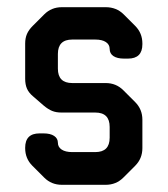

<svg xmlns="http://www.w3.org/2000/svg" viewBox="-20 -505 466 534"><path d="M285 -369Q285 -381 274.5 -388Q264 -395 245 -395H181Q141 -395 141 -355V-314Q141 -274 181 -274H274Q303 -274 323 -254L356 -221Q376 -201 376 -172V-93Q376 -64 356 -44L323 -11Q303 9 274 9H152Q123 9 103 -11L70 -44Q50 -64 50 -93V-94Q50 -134 90 -134H101Q120 -134 130.5 -127Q141 -120 141 -108Q141 -96 151.5 -89Q162 -82 181 -82H245Q285 -82 285 -122V-152Q285 -192 245 -192H151Q136 -192 125 -196.5Q114 -201 102 -211L72 -237Q60 -247 55 -258.5Q50 -270 50 -286V-384Q50 -399 55 -410.5Q60 -422 71 -433L103 -465Q123 -485 152 -485H274Q304 -485 324 -465L356 -433Q376 -413 376 -384V-382Q376 -342 336 -342H325Q306 -342 295.5 -349Q285 -356 285 -369Z"/></svg>

Font: ZCOOL QingKe HuangYou
Style: Regular
Weight: 400
Version: Version 1.000